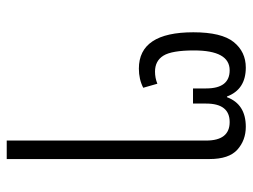

<svg xmlns="http://www.w3.org/2000/svg" viewBox="-110 -456 751 571"><g transform="rotate(90 265.5 -170.5)"><path d="M398 185H453V-418Q453 -476 425 -501Q397 -526 357 -526Q290 -526 269 -470H267Q246 -526 181 -526Q134 -526 105 -490Q76 -454 76 -370Q76 -208 184 -208Q216 -208 241 -221L229 -263Q212 -256 193 -256Q161 -256 145.5 -281Q130 -306 130 -372Q130 -478 189 -478Q243 -478 243 -408V-369H288V-408Q288 -478 343 -478Q398 -478 398 -408Z"/></g></svg>

Font: Noto Sans Thai UI SemiCondensed Light
Style: Regular
Weight: 300
Width: 4
Designer: Monotype Design Team
Foundry: Monotype Imaging Inc.
Version: Version 1.901